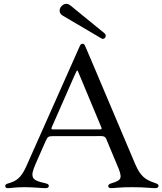

<svg xmlns="http://www.w3.org/2000/svg" viewBox="-20 -973 844 998"><path d="M395.2 -734.4 388.5 -719.5 115.8 -106.5C89.5 -49 66.1 -32.7 27.7 -21.3C11.4 -16.7 7.1 -13.5 7.1 -5.7C7.1 1.8 13.1 5 21 5C38.4 5 58.6 -0.4 109.7 0C164.4 0.4 189.6 5 217 5C226.6 5 234 1.1 233.7 -6.4C234 -14.2 229.4 -17.4 212.7 -21.3C144.9 -35.9 133.9 -50.1 165.1 -121.1L218.4 -242.2H218.8C225.9 -259.9 231.5 -265.3 252.1 -265.3L507.5 -265.6C521.7 -264.9 527 -261.4 532 -251.4L598 -93C614.3 -47.6 611.2 -36.6 564.6 -22C545.8 -16.7 543 -12.4 542.6 -6C543 0.4 546.9 5 557.5 5C577.4 5 601.2 -0.4 670.8 0C739.7 0.4 762.4 5 786.2 5C798.3 5 804 0.7 804 -7.1C804 -14.2 800.4 -17 781.2 -23.4C735.1 -39.4 710.2 -56.8 683.2 -119L451 -667.6L441.4 -689.6L437.1 -699.9L422.2 -734.4C419 -741.8 416.2 -745.7 409.4 -745.7C403.1 -745.7 398.4 -741.8 395.2 -734.4ZM248.9 -311.1 251.8 -317.8 365.8 -577.4 376.8 -600.9C380 -607.2 381.7 -608.3 384.6 -603.7L507.8 -308.6C509.6 -302.6 507.1 -300.8 500 -300.4H255.3C247.5 -300.4 245.4 -303.3 248.9 -311.1ZM289.8 -917.6C289.8 -908 294.7 -898.4 306.8 -891.3L507.1 -773.4C509.6 -772 512.1 -771 514.9 -771C523.1 -771 529.5 -778.4 529.5 -786.9C529.8 -791.5 527.7 -796.5 522.7 -800.4L345.2 -945.3C338.4 -950.3 332 -953.1 324.9 -953.1C306.5 -953.1 289.8 -935 289.8 -917.6Z"/></svg>

Font: Margiela Serif Text
Style: Regular
Weight: 400
Designer: Andreas Faust, Stefan Endress
Version: Version 1.002;FEAKit 1.0